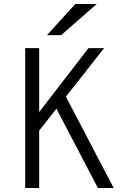

<svg xmlns="http://www.w3.org/2000/svg" viewBox="-20 -941 656 961"><path d="M138 -239V-331L423 -700H501ZM106 0V-700H176V0ZM470 0 252 -417 300 -476 549 0ZM215 -765 357 -921H464L286 -765Z"/></svg>

Font: Overpass Mono Light
Style: Regular
Weight: 300
Monospace: yes
Designer: Delve Withrington, Dave Bailey
Foundry: Delve Fonts LLC
Version: Version 4.000